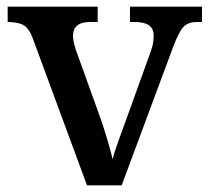

<svg xmlns="http://www.w3.org/2000/svg" viewBox="-20 -556 628 576"><path d="M79 -439Q68 -470 51.5 -480Q35 -490 3 -490V-536H273V-490H250Q199 -490 199 -448Q199 -438 201.5 -428Q204 -418 207 -408L275 -219Q288 -184 300 -144Q312 -104 318 -78Q323 -100 336.5 -136.5Q350 -173 361 -204L432 -401Q437 -414 439 -426Q441 -438 441 -448Q441 -471 426.5 -480.5Q412 -490 384 -490H370V-536H586V-490H571Q545 -490 531 -476Q517 -462 499 -414L345 0H241Z"/></svg>

Font: Noto Nastaliq Urdu Medium
Style: Regular
Weight: 500
Designer: Monotype Design Team (Patrick Giasson: type design, Kamal Mansour: OpenType code, Glenda Bellarosa). Updated by Simon Co
Foundry: Monotype Imaging Inc., Simon Cozens
Version: Version 3.007